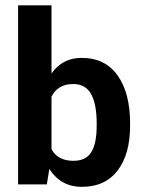

<svg xmlns="http://www.w3.org/2000/svg" viewBox="-20 -705 548 735"><path d="M350.1 -223.6V-232.9Q350.1 -306.2 328.9 -344.7Q307.6 -383.3 260.3 -383.3Q201.2 -383.3 177.2 -335V-133.8Q201.2 -89.4 261.2 -89.4Q309.1 -89.4 329.6 -122.8Q350.1 -156.2 350.1 -223.6ZM478 -232.9V-223.6Q478 -114.7 430.2 -52.2Q382.3 10.3 293.5 10.3Q212.9 10.3 168.9 -58.1L159.2 1H49.3V-684.6H177.2V-423.8Q219.2 -483.4 292.5 -483.4Q382.3 -483.4 430.2 -416.3Q478 -349.1 478 -232.9Z"/></svg>

Font: Yantramanav
Style: Bold
Weight: 700
Version: Version 1.001;PS 1.0;hotconv 1.0.72;makeotf.lib2.5.5900; ttf